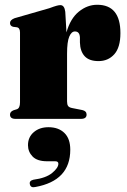

<svg xmlns="http://www.w3.org/2000/svg" viewBox="-20 -499 534 806"><path d="M254 -449.5 259 -363Q275.5 -421.5 311 -450.2Q346.5 -479 388 -479Q485.5 -479 485.5 -360Q485.5 -300 459.8 -271.2Q434 -242.5 393.5 -242.5Q354.5 -242.5 335.5 -263Q316.5 -283.5 315.5 -321V-341.5Q314.5 -367 294.5 -367Q280 -367 270.8 -345.5Q261.5 -324 261.5 -273.5V-73.5Q261.5 -60.5 265.8 -54.2Q270 -48 282.5 -45.5L325.5 -37Q343.5 -33 343.5 -18Q343.5 0 320 0H45Q22 0 22 -18Q22 -30 36.5 -36L51 -40.5Q64 -45 64 -69.5V-362.5Q64 -382 51 -384.5L35 -386.5Q22 -390 22 -402.5Q22 -415 41 -422.5L187 -464.5Q208.5 -472.5 218 -475Q227.5 -477.5 233.5 -477.5Q250.5 -477.5 254 -449.5ZM178 178Q136 178 116.8 158Q97.5 138 97.5 110.5Q97.5 76.5 121.8 55.8Q146 35 183.5 35Q225.5 35 250.2 59Q275 83 275 129.5Q275 259.5 128.5 286Q109 290.5 105.5 275Q101.5 260 120 255.5Q173 248.5 199 227Q225 205.5 225 188.5Q225 178 212 178Z"/></svg>

Font: Fraunces 72pt S000 Black
Style: Regular
Weight: 900
Version: Version 1.000; ttfautohint (v1.8.3)